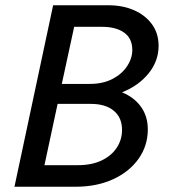

<svg xmlns="http://www.w3.org/2000/svg" viewBox="-20 -710 655 730"><path d="M35 0 182 -690H392Q447 -690 490 -671Q533 -652 558 -617.5Q583 -583 583 -536Q583 -478 545 -431Q507 -384 444 -359Q490 -340 516 -304Q542 -268 542 -218Q542 -156 507 -106.5Q472 -57 410 -28.5Q348 0 267 0ZM149 -82H276Q329 -82 366.5 -100Q404 -118 424 -148.5Q444 -179 444 -216Q444 -263 412.5 -289Q381 -315 326 -315H199ZM215 -391H322Q371 -391 407 -409.5Q443 -428 463 -458Q483 -488 483 -520Q483 -564 452 -586Q421 -608 368 -608H262Z"/></svg>

Font: Radio Canada
Style: Italic
Weight: 400
Italic angle: -12°
Designer: Charles Daoud, Etienne Aubert Bonn, Alexandre Saumier Demers, Jacques Le Bailly
Foundry: Radio-Canada
Version: Version 2.104;gftools[0.9.28.dev5+ged2979d]